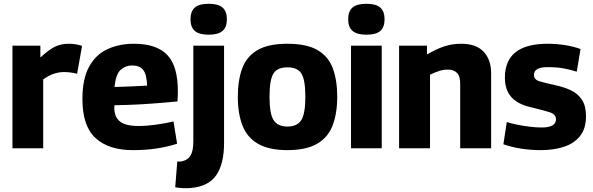

<svg xmlns="http://www.w3.org/2000/svg" viewBox="-20 -786 3144 1018"><path d="M194 -544V-481Q236 -520 268.5 -537Q301 -554 345 -554Q361 -554 378.5 -551.5Q396 -549 415 -543L389 -395Q353 -404 320 -404Q294 -404 267 -395.5Q240 -387 209 -365V0H46V-544Z M684 10Q557 10 487 -53.5Q417 -117 417 -261Q417 -368 452.5 -432.5Q488 -497 550 -525.5Q612 -554 690 -554Q810 -554 866.5 -495Q923 -436 923 -303Q923 -279 921 -248Q887 -245 834.5 -240.5Q782 -236 718.5 -232.5Q655 -229 587 -228Q586 -223 586 -215Q586 -165 616.5 -141.5Q647 -118 714 -118Q756 -118 804 -124.5Q852 -131 900 -142L919 -24Q866 -7 809 1.5Q752 10 684 10ZM587 -325Q641 -326 689 -328.5Q737 -331 760 -332Q758 -392 739 -415.5Q720 -439 680 -439Q646 -439 620 -416Q594 -393 587 -325Z M1087 -602Q1036 -602 1013 -622Q990 -642 990 -684Q990 -726 1013 -746Q1036 -766 1087 -766Q1137 -766 1160 -746Q1183 -726 1183 -684Q1183 -642 1160 -622Q1137 -602 1087 -602ZM1168 -544V-28Q1168 83 1126.5 143Q1085 203 990 211Q952 214 909 207L920 70Q935 72 946 69Q977 62 991 37.5Q1005 13 1005 -37V-544Z M1241 -273Q1241 -361 1264.5 -424Q1288 -487 1345.5 -520.5Q1403 -554 1504 -554Q1606 -554 1663.5 -520.5Q1721 -487 1744.5 -424Q1768 -361 1768 -273Q1768 -183 1743 -119.5Q1718 -56 1660 -23Q1602 10 1504 10Q1407 10 1349 -23Q1291 -56 1266 -119.5Q1241 -183 1241 -273ZM1409 -273Q1409 -182 1431 -148.5Q1453 -115 1504 -115Q1555 -115 1577 -148.5Q1599 -182 1599 -273Q1599 -362 1578.5 -395.5Q1558 -429 1504 -429Q1450 -429 1429.5 -395.5Q1409 -362 1409 -273Z M1923 -602Q1873 -602 1849.5 -622Q1826 -642 1826 -684Q1826 -726 1849 -746Q1872 -766 1923 -766Q1973 -766 1996 -746Q2019 -726 2019 -684Q2019 -642 1996.5 -622Q1974 -602 1923 -602ZM1841 0V-544H2004V0Z M2096 0V-544H2244V-497Q2293 -526 2335 -540Q2377 -554 2425 -554Q2505 -554 2544.5 -511.5Q2584 -469 2584 -398V0H2420V-344Q2420 -382 2403 -399.5Q2386 -417 2355 -417Q2331 -417 2308 -409.5Q2285 -402 2260 -390V0Z M2649 -21 2667 -139Q2691 -131 2724 -124.5Q2757 -118 2790.5 -114Q2824 -110 2852 -110Q2928 -110 2928 -154Q2928 -181 2891 -192Q2854 -203 2793 -218Q2726 -233 2691.5 -271Q2657 -309 2657 -374Q2657 -554 2883 -554Q2933 -554 2978 -546.5Q3023 -539 3058 -526L3038 -406Q3004 -417 2968 -423.5Q2932 -430 2883 -430Q2811 -430 2811 -389Q2811 -364 2839 -355.5Q2867 -347 2921 -335Q2969 -325 3006.5 -307.5Q3044 -290 3065.5 -257Q3087 -224 3087 -170Q3087 -103 3054.5 -63.5Q3022 -24 2968 -7Q2914 10 2849 10Q2795 10 2745.5 2.5Q2696 -5 2649 -21Z"/></svg>

Font: Georama
Style: Bold
Weight: 700
Designer: Jean-Baptiste Levee
Foundry: Production Type
Version: Version 1.000